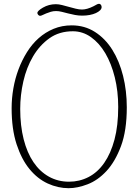

<svg xmlns="http://www.w3.org/2000/svg" viewBox="-20 -971 727 1007"><path d="M86 -400Q86 -312 104 -241Q122 -170 155.5 -120.5Q189 -71 236.5 -44.5Q284 -18 342 -18Q397 -18 444.5 -42.5Q492 -67 526.5 -116.5Q561 -166 580.5 -239Q600 -312 600 -410Q600 -493 582 -565.5Q564 -638 532.5 -691.5Q501 -745 457.5 -776Q414 -807 362 -807Q291 -807 239.5 -770.5Q188 -734 153.5 -675.5Q119 -617 102.5 -544.5Q86 -472 86 -400ZM41 -404Q41 -455 50 -507Q59 -559 77 -607Q95 -655 121.5 -697.5Q148 -740 183 -771Q218 -802 261.5 -820Q305 -838 356 -838Q424 -838 478 -803.5Q532 -769 569 -710Q606 -651 625.5 -573Q645 -495 645 -408Q645 -286 614.5 -204.5Q584 -123 538.5 -74Q493 -25 439.5 -4.5Q386 16 340 16Q284 16 230.5 -8.5Q177 -33 135 -84Q93 -135 67 -214.5Q41 -294 41 -404ZM176 -903Q176 -914 205 -931Q236 -949 273 -949Q288 -949 305.5 -944.5Q323 -940 341 -935Q359 -930 377 -925.5Q395 -921 410 -921Q436 -921 470 -938Q484 -946 489.5 -948.5Q495 -951 500 -951Q505 -951 509 -946Q513 -941 513 -934Q513 -925 505 -917Q497 -909 483 -902.5Q469 -896 450.5 -892.5Q432 -889 411 -889Q392 -889 373.5 -892.5Q355 -896 337.5 -900.5Q320 -905 304 -909Q288 -913 274 -913Q259 -913 246 -909Q233 -905 222 -900.5Q211 -896 203 -892Q195 -888 190 -888Q185 -888 180.5 -893Q176 -898 176 -903Z"/></svg>

Font: Life Savers
Style: Regular
Weight: 400
Version: Version 2.001; ttfautohint (v0.93) -l 8 -r 50 -G 200 -x 14 -